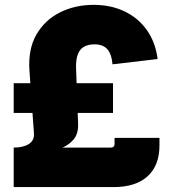

<svg xmlns="http://www.w3.org/2000/svg" viewBox="-20 -759 696 779"><path d="M36.1 -135.7V-160.2Q74.2 -160.2 97.2 -174.8Q120.1 -189.5 117.7 -218.8L99.6 -470.7Q93.3 -559.1 127.7 -618.7Q162.1 -678.2 223.4 -708.7Q284.7 -739.3 359.9 -739.3Q429.7 -739.3 485.1 -712.9Q540.5 -686.5 575.7 -637.2Q610.8 -587.9 619.6 -519.5L436.5 -498Q432.6 -541 414.8 -560.1Q397 -579.1 363.8 -579.1Q337.4 -579.1 320.3 -569.1Q303.2 -559.1 295.4 -537.6Q287.6 -516.1 288.6 -482.4L296.9 -255.9Q298.3 -215.8 277.6 -191.9Q256.8 -168 223.4 -156Q189.9 -144 153.1 -139.9Q116.2 -135.7 84.7 -135.7Q53.2 -135.7 36.1 -135.7ZM35.6 0V-160.2H430.2Q437 -160.2 440.9 -164.1Q444.8 -168 444.8 -174.8V-199.7H627V-168.9Q627 -87.9 578.9 -43.9Q530.8 0 441.4 0ZM35.6 -300.8V-421.4H438.5V-300.8Z"/></svg>

Font: Inter 18pt Black
Style: Regular
Weight: 900
Designer: Rasmus Andersson
Foundry: rsms
Version: Version 4.001;git-66647c0bb